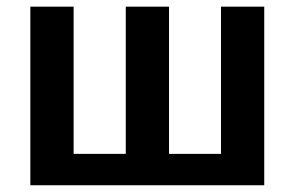

<svg xmlns="http://www.w3.org/2000/svg" viewBox="-20 -548 873 568"><path d="M761.7 0H69.8V-528.3H197.8V-92.8H352.1V-528.3H480V-92.8H633.8V-528.3H761.7Z"/></svg>

Font: Liberation Sans
Style: Bold
Weight: 700
Designer: Steve Matteson
Foundry: Ascender Corporation
Version: Version 2.1.5